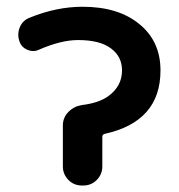

<svg xmlns="http://www.w3.org/2000/svg" viewBox="-20 -579 540 580"><path d="M227.5 -18.6Q203.1 -18.6 186.5 -35.6Q169.9 -52.7 169.9 -76.2V-200.2Q169.9 -223.6 186.5 -240.7Q203.1 -257.8 227.5 -261.7Q277.3 -267.6 306.6 -288.1Q348.6 -318.4 348.6 -366.2Q348.6 -408.2 315.4 -432.6Q282.2 -458 215.8 -458Q165 -458 99.6 -429.7Q89.8 -424.8 81.1 -424.8Q71.3 -424.8 62.5 -428.7Q43.9 -436.5 38.1 -456.1Q35.2 -464.8 35.2 -473.6Q35.2 -485.4 40 -497.1Q48.8 -517.6 69.3 -525.4Q150.4 -558.6 229.5 -558.6Q337.9 -558.6 401.4 -505.9Q464.8 -454.1 464.8 -366.2Q464.8 -211.9 296.9 -174.8Q289.1 -172.9 289.1 -166V-76.2Q289.1 -52.7 272.5 -35.6Q255.9 -18.6 231.4 -18.6Z"/></svg>

Font: Rounded Mgen+ 2m medium
Style: Regular
Weight: 500
Designer: [Source Han Sans]
Ryoko NISHIZUKA  (kana & ideographs); Paul D. Hunt (Latin, Greek & Cyrillic); Wenlong ZHANG  (bopomofo
Version: Version 1.059.20150602